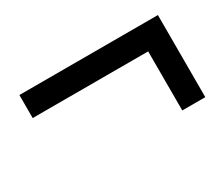

<svg xmlns="http://www.w3.org/2000/svg" viewBox="-61 -517 658 563"><g transform="rotate(-30 268.0 -235.0)"><path d="M425 -96V-296H34V-374H503V-96Z"/></g></svg>

Font: Frank Ruhl Libre SemiBold
Style: Regular
Weight: 600
Designer: Yanek Iontef
Foundry: Fontef
Version: Version 6.003;gftools[0.9.30]